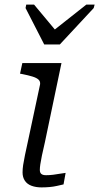

<svg xmlns="http://www.w3.org/2000/svg" viewBox="-20 -811 431 834"><path d="M172 -618H240L387 -776L391 -791H355L198 -667L239 -658L128 -791H94L91 -776ZM160 3Q136 3 117 -4Q98 -11 88 -26Q78 -41 78 -62Q78 -77 80.5 -94Q83 -111 88.5 -137.5Q94 -164 103 -205L154 -444Q156 -457 147.5 -465Q139 -473 121 -478.5Q103 -484 78 -489L67 -491L77 -537H247L175 -193Q167 -159 162 -135Q157 -111 155 -96.5Q153 -82 153 -73Q153 -61 159.5 -55.5Q166 -50 180 -50Q196 -50 211.5 -52Q227 -54 241 -56.5Q255 -59 265 -60L256 -10Q243 -7 227.5 -3.5Q212 0 195 1.5Q178 3 160 3Z"/></svg>

Font: Roboto Serif Light
Style: Italic
Weight: 300
Italic angle: -10°
Version: Version 1.007